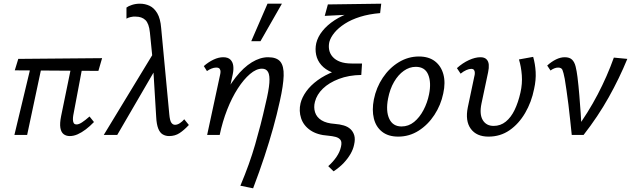

<svg xmlns="http://www.w3.org/2000/svg" viewBox="-20 -731 3418 1040"><path d="M358 6Q338 6 324.5 -4.5Q311 -15 307 -38.5Q303 -62 311 -102L374 -409H434L377 -107Q375 -96 375 -84.5Q375 -73 379 -65Q383 -57 395 -57Q407 -57 424 -68Q441 -79 465 -100L489 -70Q467 -47 444.5 -30Q422 -13 400.5 -3.5Q379 6 358 6ZM58 0 156 -409H214L127 0ZM513 -347 60 -350 79 -412 533 -416Z M896 6Q877 6 861.5 -3Q846 -12 837 -35Q828 -58 826 -98L808 -395L792 -555Q787 -604 767.5 -622.5Q748 -641 715 -641Q701 -642 687 -638.5Q673 -635 665 -630V-690Q675 -698 695 -704.5Q715 -711 738 -711Q766 -711 790.5 -699.5Q815 -688 832 -659Q849 -630 853 -579L897 -112Q900 -78 908 -66.5Q916 -55 928 -55Q941 -55 954.5 -64Q968 -73 978 -85L1003 -54Q977 -26 952.5 -10Q928 6 896 6ZM542 0 819 -456 832 -373 615 0Z M1282 275Q1308 213 1327.5 158.5Q1347 104 1362 52Q1377 0 1391 -54Q1405 -108 1419 -171Q1436 -241 1439 -282Q1442 -323 1432 -341Q1422 -359 1399 -359Q1368 -359 1334 -330Q1300 -301 1268 -251.5Q1236 -202 1210.5 -137Q1185 -72 1170 0H1119Q1143 -102 1178.5 -180Q1214 -258 1256.5 -312Q1299 -366 1344 -393.5Q1389 -421 1432 -421Q1479 -421 1498.5 -397Q1518 -373 1516.5 -321Q1515 -269 1496 -184Q1480 -111 1459.5 -37.5Q1439 36 1412.5 116.5Q1386 197 1351 289ZM1102 0 1172 -325Q1174 -333 1174.5 -342Q1175 -351 1170 -358Q1165 -365 1151 -365Q1139 -365 1125.5 -359.5Q1112 -354 1101 -346L1084 -373Q1109 -395 1136.5 -408Q1164 -421 1189 -421Q1215 -421 1228 -408Q1241 -395 1243.5 -374.5Q1246 -354 1241 -330L1170 0ZM1341 -508 1429 -711H1507L1391 -508Z M1787 197 1758 169Q1784 146 1802.5 119Q1821 92 1827 64Q1833 38 1824 26.5Q1815 15 1797.5 10.5Q1780 6 1758 4Q1698 0 1661 -25.5Q1624 -51 1611 -90.5Q1598 -130 1608 -172Q1616 -204 1639 -236Q1662 -268 1700 -296Q1738 -324 1793 -345.5Q1848 -367 1918 -378L1898 -325H1863Q1813 -325 1777.5 -339.5Q1742 -354 1720.5 -378.5Q1699 -403 1692.5 -434Q1686 -465 1693 -497Q1701 -531 1726.5 -563Q1752 -595 1792.5 -621.5Q1833 -648 1888.5 -666.5Q1944 -685 2013 -692L2039 -660Q1979 -655 1931 -640Q1883 -625 1848 -602.5Q1813 -580 1792 -554.5Q1771 -529 1764 -504Q1759 -482 1763 -461Q1767 -440 1782 -423Q1797 -406 1822.5 -396.5Q1848 -387 1886 -387H1941L1937 -325Q1869 -324 1815.5 -303.5Q1762 -283 1729 -251Q1696 -219 1686 -180Q1678 -150 1686.5 -123Q1695 -96 1721.5 -79.5Q1748 -63 1793 -60Q1820 -58 1842 -51.5Q1864 -45 1878.5 -31.5Q1893 -18 1899 2.5Q1905 23 1898 53Q1893 78 1878.5 103Q1864 128 1842 151.5Q1820 175 1787 197ZM1739 -645 1756 -707 2045 -711 2039 -660Z M2137 9Q2083 9 2049.5 -17.5Q2016 -44 2005 -89.5Q1994 -135 2005 -192Q2018 -257 2053.5 -310Q2089 -363 2140 -394Q2191 -425 2249 -425Q2302 -425 2335.5 -399.5Q2369 -374 2381.5 -329Q2394 -284 2381 -225Q2368 -162 2333 -108.5Q2298 -55 2247.5 -23Q2197 9 2137 9ZM2155 -46Q2193 -46 2223 -70.5Q2253 -95 2274 -135Q2295 -175 2304 -220Q2317 -284 2299.5 -326.5Q2282 -369 2232 -369Q2198 -369 2167.5 -347.5Q2137 -326 2114.5 -287.5Q2092 -249 2082 -197Q2069 -129 2088.5 -87.5Q2108 -46 2155 -46Z M2626 9Q2561 9 2530 -33.5Q2499 -76 2514 -150L2549 -316Q2552 -326 2552 -336Q2552 -346 2547.5 -352Q2543 -358 2532 -358Q2521 -358 2506 -351.5Q2491 -345 2475 -332L2455 -362Q2486 -390 2520 -405.5Q2554 -421 2582 -421Q2604 -421 2615 -410Q2626 -399 2627.5 -381Q2629 -363 2624 -340L2588 -170Q2576 -112 2595 -80.5Q2614 -49 2654 -49Q2691 -49 2719.5 -72Q2748 -95 2767.5 -135.5Q2787 -176 2799 -229Q2810 -277 2806.5 -323.5Q2803 -370 2791 -409L2868 -423Q2879 -385 2881.5 -341.5Q2884 -298 2873 -249Q2859 -178 2824.5 -119Q2790 -60 2740 -25.5Q2690 9 2626 9Z M3077 0Q3073 -38 3068.5 -80.5Q3064 -123 3059 -164.5Q3054 -206 3048.5 -242Q3043 -278 3039 -304Q3032 -340 3026.5 -352.5Q3021 -365 3003 -365Q2993 -365 2982 -360.5Q2971 -356 2962 -349L2944 -376Q2967 -397 2991.5 -409Q3016 -421 3039 -421Q3065 -421 3078.5 -408Q3092 -395 3098 -370.5Q3104 -346 3108 -314Q3114 -265 3118 -215.5Q3122 -166 3125.5 -117Q3129 -68 3130 -19L3096 -25Q3166 -121 3217.5 -219.5Q3269 -318 3305 -419L3378 -412Q3335 -307 3277 -203.5Q3219 -100 3141 0Z"/></svg>

Font: Ysabeau Office Medium
Style: Italic
Weight: 500
Italic angle: -12°
Designer: Christian Thalmann (Catharsis Fonts)
Version: Version 2.001;gftools[0.9.30]; featfreeze: tnum,lnum,ss02